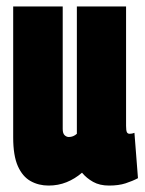

<svg xmlns="http://www.w3.org/2000/svg" viewBox="-20 -567 450 597"><path d="M131 10Q100 10 75 -4Q50 -18 35.5 -50.5Q21 -83 21 -140V-547H175V-166Q175 -152 181 -146.5Q187 -141 194 -141Q208 -141 219 -151V-547H372V-176Q372 -161 374.5 -156Q377 -151 383 -151Q391 -151 398 -154L409 -13Q392 -4 370.5 3Q349 10 319 10Q290 10 269.5 -1.5Q249 -13 235 -30Q213 -11 187 -0.5Q161 10 131 10Z"/></svg>

Font: Georama ExtraCondensed ExtraBold
Style: Regular
Weight: 800
Width: 2
Designer: Jean-Baptiste Levee
Foundry: Production Type
Version: Version 1.000